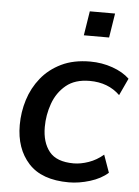

<svg xmlns="http://www.w3.org/2000/svg" viewBox="-52 -745 577 795"><g transform="rotate(5 236.5 -347.5)"><path d="M264 9Q151 9 96 -51.5Q41 -112 41 -210Q41 -264 57 -315Q73 -366 106 -407Q139 -448 189.5 -472.5Q240 -497 309 -497Q358 -497 402 -481.5Q446 -466 473 -440L440 -369Q391 -417 314 -417Q253 -417 216 -386.5Q179 -356 162 -308.5Q145 -261 145 -211Q145 -147 175.5 -109Q206 -71 277 -71Q306 -71 339 -82.5Q372 -94 400 -118L426 -45Q397 -19 351.5 -5Q306 9 264 9ZM273 -603 289 -704H394L378 -603Z"/></g></svg>

Font: Nunito Sans SemiBold
Style: Italic
Weight: 600
Italic angle: -9°
Designer: Vernon Adams
Foundry: Vernon Adams
Version: Version 3.006; ttfautohint (v1.8.3)